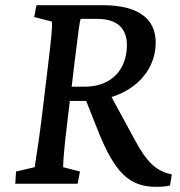

<svg xmlns="http://www.w3.org/2000/svg" viewBox="-20 -710 694 742"><path d="M39 0H280L289 -47L224 -64C224 -87 228 -139 240 -237L250 -320H313L363 -194C426 -41 481 12 584 12C601 12 620 11 637 7L644 -36C586 -48 549 -79 499 -173L411 -335C504 -364 569 -432 580 -519C594 -632 522 -690 376 -690H121L112 -644L180 -627C184 -618 178 -558 165 -452L139 -237C130 -164 117 -85 114 -64L42 -47ZM257 -375 268 -469C285 -605 288 -629 292 -637H356C439 -637 479 -594 469 -512C459 -426 398 -375 307 -375Z"/></svg>

Font: TPK Tissa Web Medium
Style: Italic
Weight: 500
Italic angle: -7°
Designer: Jacques Le Bailly, Suppakit Chalermlarp | Katatrad Co.,Ltd.
Foundry: Jacques Le Bailly, Cadson Demak Co.,Ltd.
Version: Version 5.000;Glyphs 3.1.2 (3151)